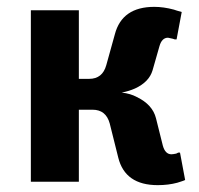

<svg xmlns="http://www.w3.org/2000/svg" viewBox="-20 -530 580 560"><path d="M440 10Q345 10 325 -70L300 -170Q289 -210 250 -210H210V0H70V-500H210V-300H240Q279 -300 290 -340L315 -430Q336 -510 430 -510Q457 -510 487 -502Q492 -500 510 -495L495 -415H490Q490 -415 484 -417Q472 -420 470 -420Q452 -420 445 -395L425 -325Q415 -291 374 -272Q356 -264 335 -260Q361 -257 379 -247Q425 -225 435 -185L455 -105Q462 -80 480 -80Q484 -80 494 -82L500 -85H505L520 -5Q516 -3 508 -0.5Q500 2 497 3Q471 10 440 10Z"/></svg>

Font: Scada
Style: Bold
Weight: 700
Designer: Jovanny Lemonad
Foundry: Jovanny Lemonad
Version: Version 4.100;PS 004.100;hotconv 1.0.88;makeotf.lib2.5.64775